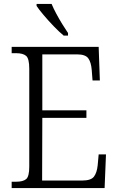

<svg xmlns="http://www.w3.org/2000/svg" viewBox="-20 -951 598 971"><path d="M39 0V-32H62Q96 -32 112 -45Q128 -58 128 -108V-603Q128 -655 112 -668.5Q96 -682 62 -682H39V-714H479L485 -544H448L444 -596Q441 -636 426.5 -656Q412 -676 370 -676H194V-393H417V-355H194L193 -38H396Q440 -38 455 -57.5Q470 -77 474 -115L479 -170H516L509 0ZM302 -771Q280 -789 252.5 -817.5Q225 -846 200.5 -875Q176 -904 165 -921V-931H241Q250 -909 264.5 -882Q279 -855 295 -829Q311 -803 324 -784V-771Z"/></svg>

Font: Noto Serif Tamil SemiCondensed Light
Style: Regular
Weight: 300
Width: 4
Designer: Indian Type Foundry, Tom Grace, and the Monotype Design Team
Foundry: Monotype Imaging Inc.
Version: Version 2.004; ttfautohint (v1.8.4.7-5d5b)